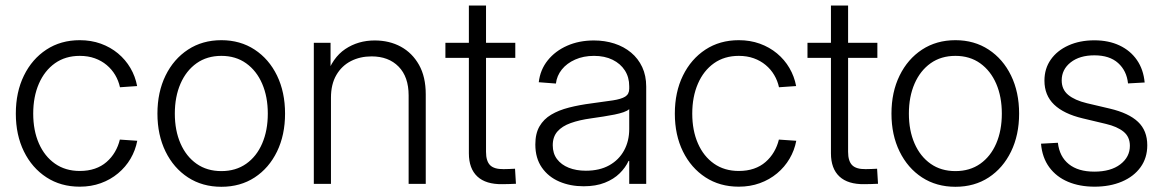

<svg xmlns="http://www.w3.org/2000/svg" viewBox="-20 -681 4310 711"><path d="M275.4 10.3Q205.1 10.3 151.9 -24.4Q98.6 -59.1 68.6 -120.1Q38.6 -181.2 38.6 -260.3Q38.6 -339.8 68.6 -401.1Q98.6 -462.4 151.9 -497.3Q205.1 -532.2 275.4 -532.2Q317.4 -532.2 353.3 -519.3Q389.2 -506.3 417 -483.2Q444.8 -460 462.9 -429.2Q481 -398.4 487.8 -362.3L424.3 -357.9Q418.9 -382.3 406.5 -403.3Q394 -424.3 375 -440.2Q356 -456.1 331.1 -465.1Q306.2 -474.1 275.4 -474.1Q222.2 -474.1 183.6 -446.8Q145 -419.4 124 -371.1Q103 -322.8 103 -260.3Q103 -197.8 124 -149.9Q145 -102.1 183.6 -75Q222.2 -47.9 275.4 -47.9Q306.2 -47.9 331.1 -56.4Q356 -64.9 374.5 -81.1Q393.1 -97.2 405.5 -118.4Q418 -139.6 423.8 -164.1L488.3 -159.7Q481.4 -124 463.4 -93.3Q445.3 -62.5 417.2 -39.1Q389.2 -15.6 353.3 -2.7Q317.4 10.3 275.4 10.3Z M799.8 10.7Q729.5 10.7 676.3 -23.9Q623 -58.6 593 -119.9Q563 -181.2 563 -260.3Q563 -339.8 593 -401.1Q623 -462.4 676.3 -497.3Q729.5 -532.2 799.8 -532.2Q869.6 -532.2 922.9 -497.3Q976.1 -462.4 1005.9 -401.1Q1035.6 -339.8 1035.6 -260.3Q1035.6 -181.2 1005.9 -119.9Q976.1 -58.6 923.1 -23.9Q870.1 10.7 799.8 10.7ZM799.8 -47.4Q853 -47.4 891.6 -74.5Q930.2 -101.6 950.9 -149.7Q971.7 -197.8 971.7 -260.3Q971.7 -322.8 950.9 -370.8Q930.2 -418.9 891.6 -446.5Q853 -474.1 799.8 -474.1Q746.6 -474.1 708 -446.8Q669.4 -419.4 648.4 -371.1Q627.4 -322.8 627.4 -260.3Q627.4 -197.8 648.4 -149.7Q669.4 -101.6 708 -74.5Q746.6 -47.4 799.8 -47.4Z M1205.6 -319.3V0H1142.1V-522.5H1204.1V-398.9H1188.5Q1210.9 -467.3 1258.5 -499.3Q1306.2 -531.2 1367.7 -531.2Q1421.9 -531.2 1464.4 -508.1Q1506.8 -484.9 1531.7 -440.7Q1556.6 -396.5 1556.6 -331.5V0H1493.2V-327.6Q1493.2 -396.5 1456.1 -434.3Q1418.9 -472.2 1356 -472.2Q1313.5 -472.2 1279.5 -454.8Q1245.6 -437.5 1225.6 -403.3Q1205.6 -369.1 1205.6 -319.3Z M1888.2 -522.5V-466.8H1629.4V-522.5ZM1716.3 -660.6H1779.8V-118.7Q1779.8 -84.5 1794.9 -69.3Q1810.1 -54.2 1844.7 -54.7Q1854.5 -54.7 1866 -55.2Q1877.4 -55.7 1887.2 -56.2L1890.6 -0.5Q1878.9 0 1865.7 0.5Q1852.5 1 1840.8 1Q1779.3 2 1747.8 -27.3Q1716.3 -56.6 1716.3 -113.3Z M2141.1 8.8Q2091.8 8.8 2051.3 -8.5Q2010.7 -25.9 1986.6 -60.5Q1962.4 -95.2 1962.4 -146Q1962.4 -186.5 1977.8 -213.1Q1993.2 -239.7 2021 -256.3Q2048.8 -272.9 2087.2 -282.7Q2125.5 -292.5 2170.9 -298.3Q2218.8 -304.7 2249.5 -309.3Q2280.3 -314 2295.2 -323.2Q2310.1 -332.5 2310.1 -352.5V-361.8Q2310.1 -395 2293.9 -420.2Q2277.8 -445.3 2248.5 -459.7Q2219.2 -474.1 2179.7 -474.1Q2140.6 -474.1 2109.9 -460.4Q2079.1 -446.8 2060.5 -423.6Q2042 -400.4 2038.6 -371.6L1975.1 -376.5Q1980.5 -422.9 2008.3 -457.5Q2036.1 -492.2 2080.3 -511.7Q2124.5 -531.2 2179.2 -531.2Q2219.7 -531.2 2255.1 -519.8Q2290.5 -508.3 2316.9 -486.3Q2343.3 -464.4 2358.2 -432.6Q2373 -400.9 2373 -360.4V0H2310.1V-85H2307.6Q2296.4 -60.5 2274.7 -39.1Q2252.9 -17.6 2219.7 -4.4Q2186.5 8.8 2141.1 8.8ZM2149.4 -48.8Q2200.2 -48.8 2236.1 -68.8Q2272 -88.9 2291 -123.8Q2310.1 -158.7 2310.1 -203.1V-276.9Q2303.2 -270.5 2289.1 -265.6Q2274.9 -260.7 2255.9 -256.8Q2236.8 -252.9 2214.6 -249.5Q2192.4 -246.1 2168.9 -242.7Q2125.5 -236.8 2093.5 -225.3Q2061.5 -213.9 2044.2 -194.1Q2026.9 -174.3 2026.9 -143.1Q2026.9 -112.8 2042.7 -91.8Q2058.6 -70.8 2086.2 -59.8Q2113.8 -48.8 2149.4 -48.8Z M2715.8 10.3Q2645.5 10.3 2592.3 -24.4Q2539.1 -59.1 2509 -120.1Q2479 -181.2 2479 -260.3Q2479 -339.8 2509 -401.1Q2539.1 -462.4 2592.3 -497.3Q2645.5 -532.2 2715.8 -532.2Q2757.8 -532.2 2793.7 -519.3Q2829.6 -506.3 2857.4 -483.2Q2885.3 -460 2903.3 -429.2Q2921.4 -398.4 2928.2 -362.3L2864.7 -357.9Q2859.4 -382.3 2846.9 -403.3Q2834.5 -424.3 2815.4 -440.2Q2796.4 -456.1 2771.5 -465.1Q2746.6 -474.1 2715.8 -474.1Q2662.6 -474.1 2624 -446.8Q2585.4 -419.4 2564.5 -371.1Q2543.5 -322.8 2543.5 -260.3Q2543.5 -197.8 2564.5 -149.9Q2585.4 -102.1 2624 -75Q2662.6 -47.9 2715.8 -47.9Q2746.6 -47.9 2771.5 -56.4Q2796.4 -64.9 2814.9 -81.1Q2833.5 -97.2 2845.9 -118.4Q2858.4 -139.6 2864.3 -164.1L2928.7 -159.7Q2921.9 -124 2903.8 -93.3Q2885.7 -62.5 2857.7 -39.1Q2829.6 -15.6 2793.7 -2.7Q2757.8 10.3 2715.8 10.3Z M3229 -522.5V-466.8H2970.2V-522.5ZM3057.1 -660.6H3120.6V-118.7Q3120.6 -84.5 3135.7 -69.3Q3150.9 -54.2 3185.5 -54.7Q3195.3 -54.7 3206.8 -55.2Q3218.3 -55.7 3228 -56.2L3231.4 -0.5Q3219.7 0 3206.5 0.5Q3193.4 1 3181.6 1Q3120.1 2 3088.6 -27.3Q3057.1 -56.6 3057.1 -113.3Z M3518.1 10.7Q3447.8 10.7 3394.5 -23.9Q3341.3 -58.6 3311.3 -119.9Q3281.2 -181.2 3281.2 -260.3Q3281.2 -339.8 3311.3 -401.1Q3341.3 -462.4 3394.5 -497.3Q3447.8 -532.2 3518.1 -532.2Q3587.9 -532.2 3641.1 -497.3Q3694.3 -462.4 3724.1 -401.1Q3753.9 -339.8 3753.9 -260.3Q3753.9 -181.2 3724.1 -119.9Q3694.3 -58.6 3641.4 -23.9Q3588.4 10.7 3518.1 10.7ZM3518.1 -47.4Q3571.3 -47.4 3609.9 -74.5Q3648.4 -101.6 3669.2 -149.7Q3689.9 -197.8 3689.9 -260.3Q3689.9 -322.8 3669.2 -370.8Q3648.4 -418.9 3609.9 -446.5Q3571.3 -474.1 3518.1 -474.1Q3464.8 -474.1 3426.3 -446.8Q3387.7 -419.4 3366.7 -371.1Q3345.7 -322.8 3345.7 -260.3Q3345.7 -197.8 3366.7 -149.7Q3387.7 -101.6 3426.3 -74.5Q3464.8 -47.4 3518.1 -47.4Z M4033.2 10.3Q3978 10.3 3935.1 -7.8Q3892.1 -25.9 3865.7 -61.5Q3839.4 -97.2 3835 -148.9L3897.5 -152.3Q3903.3 -101.1 3938 -73.2Q3972.7 -45.4 4032.2 -45.4Q4093.3 -45.4 4128.7 -72.5Q4164.1 -99.6 4164.1 -141.1Q4164.1 -174.3 4140.6 -193.4Q4117.2 -212.4 4075.2 -222.2L3989.3 -242.7Q3919.4 -259.3 3883.5 -293.7Q3847.7 -328.1 3847.7 -382.3Q3847.7 -426.8 3871.1 -460.2Q3894.5 -493.7 3936.5 -512.7Q3978.5 -531.7 4032.7 -531.7Q4085.4 -531.7 4125.7 -512.7Q4166 -493.7 4190.2 -458.7Q4214.4 -423.8 4218.8 -375.5L4157.2 -372.1Q4152.3 -418.9 4120.6 -447.5Q4088.9 -476.1 4032.7 -476.1Q3978 -476.1 3944.8 -450Q3911.6 -423.8 3911.6 -383.3Q3911.6 -349.6 3935.8 -329.6Q3960 -309.6 4004.9 -298.8L4089.8 -278.8Q4160.2 -262.2 4194.3 -229.7Q4228.5 -197.3 4228.5 -143.1Q4228.5 -96.2 4203.6 -61.8Q4178.7 -27.3 4134.5 -8.5Q4090.3 10.3 4033.2 10.3Z"/></svg>

Font: Inter 28pt Light
Style: Regular
Weight: 300
Designer: Rasmus Andersson
Foundry: rsms
Version: Version 4.001;git-66647c0bb